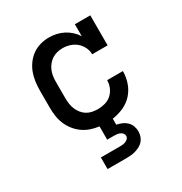

<svg xmlns="http://www.w3.org/2000/svg" viewBox="-174 -655 948 1002"><g transform="rotate(-30 300.0 -154.0)"><path d="M185 220V150H300Q309 150 318 149Q327 148 335 144.5Q343 141 349.5 134.5Q356 128 356 119Q356 110 350 102.5Q344 95 335.5 91.5Q327 88 318 87Q309 86 300 86H260V6Q234 3 209.5 -5.5Q185 -14 164 -29Q143 -44 127 -64.5Q111 -85 101 -109Q91 -133 87.5 -158.5Q84 -184 84 -210V-310Q84 -337 87.5 -363.5Q91 -390 100 -414.5Q109 -439 125 -461Q141 -483 163 -498.5Q185 -514 211 -521Q237 -528 263 -528Q286 -528 308 -523Q330 -518 350 -507.5Q370 -497 386.5 -482Q403 -467 415 -448V-520H508V-339H415Q415 -361 405 -381.5Q395 -402 378.5 -416Q362 -430 340.5 -437Q319 -444 297 -444Q280 -444 263.5 -440Q247 -436 233 -427Q219 -418 208 -404.5Q197 -391 190.5 -375.5Q184 -360 181.5 -343.5Q179 -327 179 -310V-210Q179 -193 181.5 -176Q184 -159 190.5 -143.5Q197 -128 207.5 -114.5Q218 -101 232.5 -92Q247 -83 264 -79.5Q281 -76 298 -76Q320 -76 342 -82Q364 -88 380.5 -103Q397 -118 406 -139Q415 -160 415 -183H510V-182Q510 -148 498.5 -114Q487 -80 463.5 -54Q440 -28 407.5 -13.5Q375 1 340 6V42Q356 45 371.5 51.5Q387 58 399 69.5Q411 81 417 97Q423 113 423 129Q423 144 418.5 158Q414 172 405 183Q396 194 383.5 201Q371 208 357 212.5Q343 217 328.5 218.5Q314 220 300 220Z"/></g></svg>

Font: Iosevka Etoile Medium
Style: Regular
Weight: 500
Designer: Belleve Invis
Foundry: Belleve Invis
Version: Version 22.1.2; ttfautohint (v1.8.4)